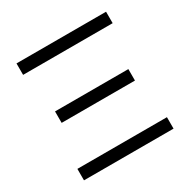

<svg xmlns="http://www.w3.org/2000/svg" viewBox="-161 -872 1014 1024"><g transform="rotate(-30 346.0 -360.0)"><path d="M70 -649.5V-720H621.5V-649.5ZM120 -325V-395.5H571.5V-325ZM70 0V-70.5H621.5V0Z"/></g></svg>

Font: Cns Manrope
Style: Regular
Weight: 400
Designer: Mikhail Sharanda
Foundry: Mikhail Sharanda
Version: Version 4.504